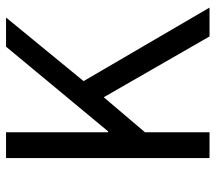

<svg xmlns="http://www.w3.org/2000/svg" viewBox="-58 -638 696 619"><g transform="rotate(-90 289.5 -328.0)"><path d="M90 0V-656H173V-327H176L449 -656H543L338 -406L575 0H482L286 -341L173 -208V0Z"/></g></svg>

Font: Processing Sans Pro
Style: Regular
Weight: 400
Designer: Paul D. Hunt
Foundry: Adobe Systems Incorporated
Version: Version 2.020;PS 2.000;hotconv 1.0.86;makeotf.lib2.5.63406